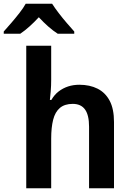

<svg xmlns="http://www.w3.org/2000/svg" viewBox="-68 -1004 697 1024"><path d="M205 -579Q205 -547 202.5 -516.5Q200 -486 198 -471H206Q222 -499 245 -516.5Q268 -534 295.5 -543Q323 -552 355 -552Q411 -552 452.5 -531Q494 -510 517 -466.5Q540 -423 540 -353V0H407V-328Q407 -390 385.5 -420Q364 -450 320 -450Q277 -450 251.5 -428.5Q226 -407 215.5 -365.5Q205 -324 205 -265V0H72V-760H205ZM210 -984Q224 -962 245 -934.5Q266 -907 288.5 -881Q311 -855 328 -836V-824H240Q215 -840 189.5 -862.5Q164 -885 139 -912Q114 -885 89.5 -863Q65 -841 40 -824H-48V-836Q-30 -856 -8 -881.5Q14 -907 35.5 -934.5Q57 -962 69 -984Z"/></svg>

Font: Noto Sans Display SemiBold
Style: Regular
Weight: 600
Designer: Monotype Design Team
Foundry: Monotype Imaging Inc.
Version: Version 2.003